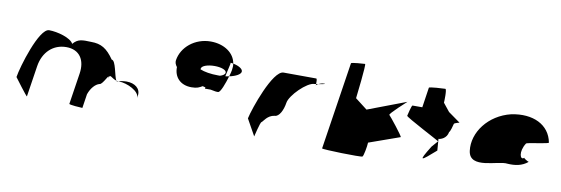

<svg xmlns="http://www.w3.org/2000/svg" viewBox="-54 -1115 4400 1506"><g transform="rotate(10 2146.5 -362.5)"><path d="M81 -149C81 -149 187 -6 188 -14L226 -261C244 -376 322 -448 426 -448C533 -448 581 -370 564 -261L526 -14C525 -6 621 0 632 0L649 -112C667 -164 701 -200 732 -208C759 -208 801 -320 792 -261C799 -309 815 -269 857 -257C838 -290 826 -413 793 -413C737 -494 690 -522 610 -522C539 -525 504 -526 466 -481C444 -526 335 -555 270 -555C190 -555 93 -230 81 -149ZM857 -257C859 -254 861 -252 863 -251L872 -254ZM872 -254H881C941 -254 1050 -205 1041 -149L1044 -170C1053 -228 1003 -264 939 -264C918 -264 894 -261 872 -254Z M1290 -496C1287 -478 1294 -461 1307 -444C1305 -367 1355 -308 1446 -308C1492 -308 1507 -318 1532 -332L1555 -326C1552 -321 1550 -316 1556 -316H1597C1628 -309 1653 -306 1659 -308C1678 -308 1706 -387 1723 -444C1714 -442 1703 -440 1693 -439C1704 -487 1714 -533 1715 -538C1716 -543 1716 -547 1716 -551C1724 -550 1730 -549 1737 -548C1725 -629 1643 -688 1534 -688C1408 -688 1306 -602 1290 -496ZM1493 -466C1496 -488 1542 -504 1597 -504C1651 -504 1694 -488 1691 -466C1689 -453 1674 -443 1651 -436H1637C1577 -436 1525 -445 1492 -459C1491 -461 1493 -464 1493 -466ZM1737 -548C1740 -532 1739 -514 1736 -496C1735 -488 1730 -468 1723 -444C1775 -455 1811 -475 1814 -496C1817 -517 1786 -538 1737 -548Z M1925 -145 1998 -14C1997 -6 2025 -135 2036 -135C2047 -142 2072 -194 2128 -201C2164 -201 2192 -258 2201 -318C2210 -378 2333 -501 2392 -501C2392 -501 2397 -502 2405 -503C2406 -520 2405 -546 2399 -546C2399 -546 2236 -547 2138 -547C2053 -547 1942 -225 1925 -145ZM2405 -503C2405 -498 2404 -494 2404 -491C2404 -494 2411 -500 2421 -505C2415 -504 2410 -504 2405 -503ZM2421 -505C2452 -510 2492 -517 2465 -517C2449 -517 2433 -511 2421 -505Z M2539 -14C2538 -6 2851 2 2862 -6C2871 -13 2885 -91 2886 -121L3131 -208C3137 -213 3022 -357 3013 -364C3004 -372 3135 -490 3135 -490L2829 -374L2733 -448C2734 -456 2766 -725 2756 -725C2745 -725 2647 -718 2646 -711Z M3152 -382C3150 -371 3433 -226 3425 -226L3382 -177C3293 -34 3318 -54 3432 -154L3425 -246C3441 -246 3490 -261 3498 -314C3505 -314 3521 -371 3523 -382C3525 -392 3572 -400 3565 -400L3470 -468L3418 -533C3419 -540 3423 -642 3410 -642C3397 -642 3282 -636 3281 -628L3257 -468H3179C3172 -468 3154 -392 3152 -382Z M3683 -196C3702 -52 3917 -160 3992 -148C4051 -144 4107 -152 4153 -191C4145 -193 4111 -212 4114 -217C4084 -188 4060 -257 4108 -330C4124 -340 4291 -358 4283 -368C4257 -506 4122 -570 3953 -535C3778 -493 3664 -341 3683 -196ZM4114 -218V-217ZM4154 -192 4153 -191C4155 -191 4155 -191 4154 -190Z"/></g></svg>

Font: Ampere
Style: ExtIta
Weight: 400
Version: Version 1